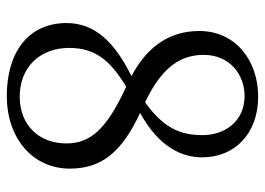

<svg xmlns="http://www.w3.org/2000/svg" viewBox="-130 -654 798 579"><g transform="rotate(90 269.5 -365.0)"><path d="M272 -25C183 -25 125 -86 125 -174C125 -252 162 -298 242 -346C373 -286 413 -236 413 -166C413 -83 358 -25 272 -25ZM146 -580C146 -657 204 -703 270 -703C346 -703 388 -644 388 -576C388 -503 361 -455 289 -403C175 -457 146 -517 146 -580ZM321 -388C425 -445 455 -515 455 -575C455 -673 384 -744 272 -744C162 -744 74 -675 74 -567C74 -483 114 -413 210 -362C105 -310 50 -250 50 -166C50 -51 138 14 270 14C396 14 489 -63 489 -176C489 -272 439 -333 321 -388Z"/></g></svg>

Font: Source Han Serif K
Style: Regular
Weight: 400
Designer: Ryoko NISHIZUKA 西塚涼子 (kana & ideographs); Frank Grießhammer (Latin, Greek & Cyrillic); Wenlong ZHANG 张文龙 (bopomofo); San
Foundry: Adobe Systems Incorporated
Version: Version 1.001;PS 1.001;hotconv 16.6.54;makeotf.lib2.5.65590